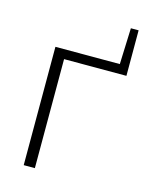

<svg xmlns="http://www.w3.org/2000/svg" viewBox="-105 -747 634 815"><g transform="rotate(15 212.0 -339.5)"><path d="M79 0V-520H362L368 -679H402V-479H128V0Z"/></g></svg>

Font: Raleway
Style: Light
Weight: 300
Designer: Matt McInerney, Pablo Impallari, Rodrigo Fuenzalida
Foundry: Matt McInerney, Pablo Impallari, Rodrigo Fuenzalida
Version: Version 3.000